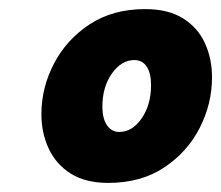

<svg xmlns="http://www.w3.org/2000/svg" viewBox="-20 -735 486 422"><path d="M218 -333Q168 -333 135.5 -353.5Q103 -374 87 -408.5Q71 -443 71 -484Q71 -542 98.5 -595Q126 -648 177 -681.5Q228 -715 299 -715Q350 -715 382.5 -694.5Q415 -674 430.5 -640Q446 -606 446 -565Q446 -507 419 -454Q392 -401 341 -367Q290 -333 218 -333ZM242 -445Q271 -445 291.5 -475Q312 -505 312 -548Q312 -574 302.5 -588.5Q293 -603 275 -603Q247 -603 226 -573.5Q205 -544 205 -500Q205 -475 215 -460Q225 -445 242 -445Z"/></svg>

Font: Raleway Black
Style: Italic
Weight: 900
Italic angle: -12°
Designer: Matt McInerney, Pablo Impallari, Rodrigo Fuenzalida
Foundry: Matt McInerney, Pablo Impallari, Rodrigo Fuenzalida
Version: Version 4.101;RELEASE